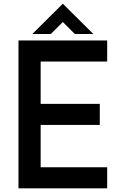

<svg xmlns="http://www.w3.org/2000/svg" viewBox="-20 -1019 660 1039"><path d="M485 -835H385L320 -900L255 -835H155L320 -999ZM560 0H80V-800H560V-686H200V-457H520V-343H200V-114H560Z"/></svg>

Font: Gauge Heavy
Style: Heavy
Weight: 900
Designer: Daniel Pimley
Foundry: Daniel Pimley
Version: Version 2.0